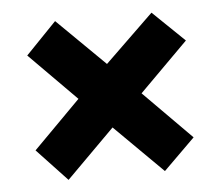

<svg xmlns="http://www.w3.org/2000/svg" viewBox="-39 -603 578 500"><g transform="rotate(-5 250.0 -352.5)"><path d="M121 -145 42 -229 165 -353 42 -477 122 -560 247 -437 374 -560 457 -480 330 -353 455 -227 373 -146 247 -271Z"/></g></svg>

Font: Noto Sans Mono ExtraCondensed Black
Style: Regular
Weight: 900
Width: 2
Designer: Monotype Design Team
Foundry: Monotype Imaging Inc.
Version: Version 2.014